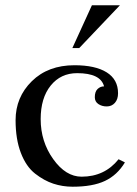

<svg xmlns="http://www.w3.org/2000/svg" viewBox="-20 -697 519 727"><path d="M328 -677H434L280 -515H254ZM272 -420Q210 -420 172 -373Q134 -326 134 -246Q134 -161 181.5 -94.5Q229 -28 289 -28Q376 -28 429 -94L453 -82Q424 -34 377.5 -12Q331 10 255 10Q217 10 182 -1.5Q147 -13 113 -39.5Q79 -66 59 -118Q39 -170 39 -242Q39 -329 100.5 -389.5Q162 -450 262 -450Q341 -450 384 -423Q427 -396 427 -344Q427 -321 415 -307.5Q403 -294 384 -294Q366 -294 352.5 -303Q339 -312 339 -329Q339 -350 349.5 -360Q360 -370 374 -370Q361 -420 272 -420Z"/></svg>

Font: Judson
Style: Regular
Weight: 400
Version: Version 20110429